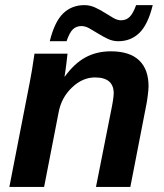

<svg xmlns="http://www.w3.org/2000/svg" viewBox="-20 -741 651 761"><path d="M360.4 0 418 -290.5Q430.7 -351.1 430.7 -371.1Q430.7 -434.1 356.4 -434.1Q307.1 -434.1 265.1 -394Q223.1 -354 212.4 -295.9L154.8 0H17.1L98.1 -415.5Q106 -454.1 116.7 -528.3H247.6Q247.6 -523.9 242.9 -487.3Q238.3 -450.7 235.8 -438H237.3Q273.9 -488.8 318.1 -513.2Q362.3 -537.6 419.4 -537.6Q493.7 -537.6 531.2 -502Q568.8 -466.3 568.8 -398.9Q568.8 -386.7 565.4 -360.1Q562 -333.5 558.6 -318.8L496.6 0ZM448.7 -577.6Q427.2 -577.6 407.5 -586.9Q387.7 -596.2 369.4 -607.7Q351.1 -619.1 334.5 -628.4Q317.9 -637.7 303.2 -637.7Q282.7 -637.7 269.3 -625.2Q255.9 -612.8 243.7 -577.6H177.2Q196.3 -654.8 230.2 -687.7Q264.2 -720.7 314.5 -720.7Q336.4 -720.7 356.7 -711.4Q377 -702.1 395 -690.7Q413.1 -679.2 429.2 -669.9Q445.3 -660.6 459.5 -660.6Q480.5 -660.6 494.1 -674.3Q507.8 -688 519.5 -720.7H585.4Q566.4 -643.6 532.5 -610.6Q498.5 -577.6 448.7 -577.6Z"/></svg>

Font: Liberation Sans
Style: Bold Italic
Weight: 700
Italic angle: -12°
Designer: Steve Matteson
Foundry: Ascender Corporation
Version: Version 2.1.5